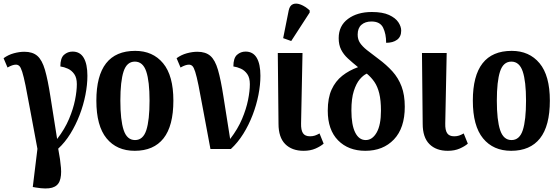

<svg xmlns="http://www.w3.org/2000/svg" viewBox="-29 -832 3127 1072"><path d="M171 215 154 212 180 -1Q155 -132 139.5 -218Q124 -304 113.5 -355Q103 -406 95 -431Q87 -456 79 -463.5Q71 -471 60 -471Q50 -471 38.5 -467Q27 -463 13 -455L-9 -507Q17 -526 48 -534.5Q79 -543 107 -543Q153 -543 179.5 -520Q206 -497 222 -442Q238 -387 252.5 -293Q267 -199 290 -56Q333 -112 356.5 -168Q380 -224 390 -274Q400 -324 400 -362Q400 -398 385.5 -418.5Q371 -439 350 -448.5Q329 -458 308 -461Q308 -508 328.5 -526Q349 -544 376 -544Q418 -544 438.5 -509Q459 -474 459 -409Q459 -359 448 -302.5Q437 -246 415.5 -190Q394 -134 364 -85.5Q334 -37 296 -2Q308 60 311.5 105.5Q315 151 304 179Q293 207 261.5 216Q230 225 171 215Z M723 10Q623 10 566 -59.5Q509 -129 509 -270Q509 -548 726 -548Q824 -548 881.5 -479Q939 -410 939 -270Q939 -129 884 -59.5Q829 10 723 10ZM725 -50Q770 -50 788 -105.5Q806 -161 806 -270Q806 -378 787.5 -433Q769 -488 724 -488Q679 -488 661 -433Q643 -378 643 -270Q643 -161 661.5 -105.5Q680 -50 725 -50Z M1146 0Q1121 -131 1105.5 -217Q1090 -303 1079.5 -354.5Q1069 -406 1061 -431Q1053 -456 1045 -463.5Q1037 -471 1026 -471Q1016 -471 1004.5 -467Q993 -463 979 -455L957 -507Q983 -526 1014 -534.5Q1045 -543 1073 -543Q1119 -543 1145.5 -520Q1172 -497 1188 -442Q1204 -387 1218.5 -293Q1233 -199 1256 -56Q1299 -112 1322.5 -168Q1346 -224 1356 -274Q1366 -324 1366 -362Q1366 -398 1351.5 -418.5Q1337 -439 1316 -448.5Q1295 -458 1274 -461Q1274 -508 1294.5 -526Q1315 -544 1342 -544Q1384 -544 1404.5 -509Q1425 -474 1425 -409Q1425 -359 1414 -302.5Q1403 -246 1381.5 -190Q1360 -134 1329.5 -85Q1299 -36 1260 0Z M1666 10Q1601 10 1563.5 -27.5Q1526 -65 1526 -141L1522 -536H1660L1652 -143Q1651 -106 1662.5 -88.5Q1674 -71 1702 -71Q1717 -71 1729 -75Q1741 -79 1755 -87L1778 -30Q1761 -15 1732.5 -2.5Q1704 10 1666 10ZM1597 -603 1552 -619 1583 -774Q1589 -802 1607.5 -809Q1626 -816 1651 -806Q1676 -796 1700 -774V-762Z M2011 10Q1916 10 1858.5 -48.5Q1801 -107 1801 -214Q1801 -285 1822.5 -332Q1844 -379 1882 -409Q1920 -439 1970 -457Q1938 -483 1913.5 -505.5Q1889 -528 1875.5 -555Q1862 -582 1862 -619Q1862 -688 1914 -726.5Q1966 -765 2047 -765Q2107 -765 2143 -748.5Q2179 -732 2195 -708Q2211 -684 2211 -661Q2211 -627 2188 -610Q2165 -593 2127 -593Q2127 -643 2110 -677.5Q2093 -712 2045 -712Q2010 -712 1989 -693.5Q1968 -675 1968 -639Q1968 -612 1981 -592.5Q1994 -573 2019.5 -552.5Q2045 -532 2083 -504Q2129 -470 2162 -433.5Q2195 -397 2213 -349.5Q2231 -302 2231 -236Q2231 -117 2170.5 -53.5Q2110 10 2011 10ZM2013 -50Q2050 -50 2074 -92Q2098 -134 2098 -214Q2098 -272 2088.5 -310.5Q2079 -349 2061.5 -374.5Q2044 -400 2019 -421Q1999 -412 1979.5 -389Q1960 -366 1946.5 -324Q1933 -282 1933 -215Q1933 -135 1954 -92.5Q1975 -50 2013 -50Z M2471 10Q2406 10 2368.5 -27.5Q2331 -65 2331 -141L2327 -536H2465L2457 -143Q2456 -106 2467.5 -88.5Q2479 -71 2507 -71Q2522 -71 2534 -75Q2546 -79 2560 -87L2583 -30Q2566 -15 2537.5 -2.5Q2509 10 2471 10Z M2825 10Q2725 10 2668 -59.5Q2611 -129 2611 -270Q2611 -548 2828 -548Q2926 -548 2983.5 -479Q3041 -410 3041 -270Q3041 -129 2986 -59.5Q2931 10 2825 10ZM2827 -50Q2872 -50 2890 -105.5Q2908 -161 2908 -270Q2908 -378 2889.5 -433Q2871 -488 2826 -488Q2781 -488 2763 -433Q2745 -378 2745 -270Q2745 -161 2763.5 -105.5Q2782 -50 2827 -50Z"/></svg>

Font: Noto Serif ExtraCondensed
Style: Bold
Weight: 700
Width: 2
Designer: Monotype Design Team
Foundry: Monotype Imaging Inc.
Version: Version 2.014; ttfautohint (v1.8.4.7-5d5b)